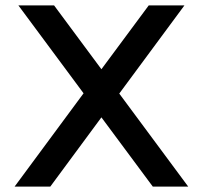

<svg xmlns="http://www.w3.org/2000/svg" viewBox="-20 -690 751 710"><path d="M48 -670 289 -345 34 0H166L355 -256L545 0H676L421 -344L662 -670H530L355 -434L180 -670Z"/></svg>

Font: LT Wave Alt Medium
Style: Regular
Weight: 500
Designer: Daniel Lyons
Version: Version 2.5 (Glyphs App)